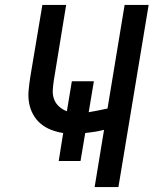

<svg xmlns="http://www.w3.org/2000/svg" viewBox="-20 -755 640 775"><path d="M362 0 400 -231Q381 -226 362 -223Q343 -220 324 -218L305 -105H217L235 -218Q210 -222 186.5 -231Q163 -240 144.5 -255.5Q126 -271 114 -292.5Q102 -314 97.5 -339Q93 -364 95.5 -390Q98 -416 102 -443L151 -735H247L197 -429Q194 -409 193 -390Q192 -371 198.5 -354Q205 -337 219 -324.5Q233 -312 250 -306L270 -427H359L338 -302Q357 -305 376 -309Q395 -313 414 -317L483 -735H580L458 0Z"/></svg>

Font: Iosevka SS04 Medium Extended
Style: Italic
Weight: 500
Width: 7
Italic angle: -9°
Monospace: yes
Designer: Belleve Invis
Foundry: Belleve Invis
Version: Version 19.0.0; ttfautohint (v1.8.4)